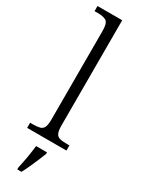

<svg xmlns="http://www.w3.org/2000/svg" viewBox="-255 -788 775 1037"><g transform="rotate(30 132.5 -269.5)"><path d="M10 0V-32H26Q54 -32 70.5 -36.5Q87 -41 94 -56.5Q101 -72 101 -105V-656Q101 -705 84 -716.5Q67 -728 30 -728H10V-760H164V-105Q164 -72 171 -56.5Q178 -41 194.5 -36.5Q211 -32 240 -32H255V0ZM76 208Q84 173 90.5 135Q97 97 101 61H169V71Q161 92 149.5 119Q138 146 125.5 173.5Q113 201 102 221H76Z"/></g></svg>

Font: Noto Serif Hebrew SemiCondensed Light
Style: Regular
Weight: 300
Width: 4
Designer: Monotype Design Team
Foundry: Monotype Imaging Inc.
Version: Version 2.004; ttfautohint (v1.8.4.7-5d5b)